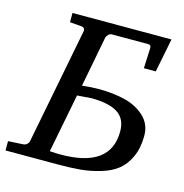

<svg xmlns="http://www.w3.org/2000/svg" viewBox="-129 -764 822 858"><g transform="rotate(15 282.0 -335.5)"><path d="M560 -671 529 -515H474L478 -605Q480 -624 465 -624H297Q288 -624 281 -617Q274 -610 272 -603L227 -368Q272 -373 301 -373Q371 -373 425.5 -359.5Q480 -346 517 -311.5Q554 -277 554 -224Q554 -167 535 -125.5Q516 -84 486 -60Q456 -36 409 -22Q362 -8 317 -4Q272 0 211 0H-28V-43L42 -47Q52 -48 59 -54.5Q66 -61 67 -68L171 -603Q175 -622 154 -624L102 -628V-671ZM445 -214Q445 -273 404 -299Q363 -325 282 -325L217 -320L164 -48Q189 -46 214 -46Q445 -46 445 -214Z"/></g></svg>

Font: Veleka
Style: Italic
Weight: 400
Italic angle: -12°
Designer: Stefan Peev, Context Ltd, 2016; SIL International, 1997-2014.
Foundry: Stefan Peev, Context Ltd, 2016
Version: Version 1.000